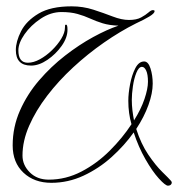

<svg xmlns="http://www.w3.org/2000/svg" viewBox="-20 -574 562 606"><path d="M206 -554Q242 -554 274.5 -543.5Q307 -533 335.5 -522Q364 -511 387 -511Q411 -511 425.5 -519Q440 -527 448.5 -534.5Q457 -542 462 -542Q468 -542 468 -539Q468 -532 451.5 -522Q435 -512 409 -500Q359 -475 308 -439.5Q257 -404 211 -361.5Q165 -319 129 -272Q93 -225 72 -177Q51 -129 51 -83Q51 -53 74 -30Q97 -7 134 -7Q188 -7 237 -32.5Q286 -58 326.5 -98.5Q367 -139 395 -182Q385 -216 385 -256Q385 -279 390.5 -308Q396 -337 407 -358.5Q418 -380 435 -380Q448 -380 455 -358Q462 -336 462 -310Q462 -280 448.5 -242.5Q435 -205 410 -167Q425 -120 448 -86Q471 -52 492 -31.5Q513 -11 519 -4Q524 1 521 6.5Q518 12 510 12Q502 12 481.5 -10.5Q461 -33 439 -71.5Q417 -110 402 -156Q373 -115 332.5 -78.5Q292 -42 243.5 -19.5Q195 3 142 3Q88 3 54 -29Q20 -61 20 -115Q20 -173 43 -225Q66 -277 103.5 -320.5Q141 -364 185.5 -398.5Q230 -433 274 -457Q318 -481 354 -493Q325 -494 304 -500.5Q283 -507 264.5 -515.5Q246 -524 224.5 -530Q203 -536 174 -536Q140 -536 108.5 -515Q77 -494 57.5 -466Q38 -438 38 -415Q38 -376 68 -376Q86 -376 106 -387Q126 -398 144 -415.5Q162 -433 173.5 -452Q185 -471 185 -487Q185 -494 185.5 -495Q186 -496 189 -496Q193 -496 193 -480Q193 -455 174.5 -429Q156 -403 129.5 -385Q103 -367 78 -367Q30 -367 30 -416Q30 -443 46.5 -475.5Q63 -508 101.5 -531Q140 -554 206 -554ZM403 -194Q425 -229 436 -261.5Q447 -294 447 -316Q447 -339 441.5 -351Q436 -363 428 -363Q418 -363 410.5 -344.5Q403 -326 399.5 -301.5Q396 -277 396 -259Q396 -242 398 -225.5Q400 -209 403 -194Z"/></svg>

Font: Kapakana
Style: Regular
Weight: 400
Designer: Kousuke Nagai
Version: Version 1.002